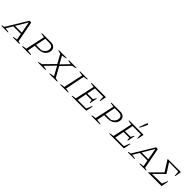

<svg xmlns="http://www.w3.org/2000/svg" viewBox="428 -2495 4226 4226"><g transform="rotate(45 2541.0 -381.5)"><path d="M483 -28Q498 -26 513 -22.5Q528 -19 540 -15L539 0H333L336 -17L432 -31L405 -179H169L80 -30Q105 -27 130 -23.5Q155 -20 182 -15L180 0H-26L-22 -17L38 -31L334 -518H389ZM189 -213H399L350 -482Z M617 0 620 -15Q636 -21 660 -25.5Q684 -30 719 -32L817 -486L718 -502L721 -518H998Q1064 -518 1103 -485.5Q1142 -453 1142 -398Q1142 -345 1113 -302Q1084 -259 1034.5 -234.5Q985 -210 923 -210H807L771 -32L888 -17L885 0ZM983 -483H861L813 -244H984Q1040 -273 1066.5 -310.5Q1093 -348 1093 -396Q1093 -439 1064.5 -461Q1036 -483 983 -483Z M1114 0 1116 -13Q1137 -21 1159.5 -26.5Q1182 -32 1204 -36L1441 -277L1326 -483L1249 -501L1252 -518H1494L1493 -505Q1438 -489 1381 -483L1479 -304L1652 -484L1561 -501L1564 -518H1798L1797 -505Q1750 -488 1701 -482L1501 -275L1636 -33L1714 -17L1710 0H1468L1469 -13Q1525 -30 1580 -36L1463 -249L1256 -35L1353 -17L1350 0Z M1805 0 1808 -15Q1835 -21 1859.5 -25.5Q1884 -30 1907 -32L2005 -486L1906 -502L1909 -518H2151L2148 -503Q2117 -497 2096 -493Q2075 -489 2050 -487L1959 -32L2051 -17L2048 0Z M2162 0 2165 -15Q2192 -21 2216.5 -25.5Q2241 -30 2264 -32L2362 -486L2263 -502L2266 -518H2715L2684 -366H2670L2665 -483H2406L2367 -285H2543L2581 -355H2595L2560 -181H2546L2537 -251H2359L2317 -35H2583L2638 -169H2653L2619 0Z M2777 0 2780 -15Q2796 -21 2820 -25.5Q2844 -30 2879 -32L2977 -486L2878 -502L2881 -518H3158Q3224 -518 3263 -485.5Q3302 -453 3302 -398Q3302 -345 3273 -302Q3244 -259 3194.5 -234.5Q3145 -210 3083 -210H2967L2931 -32L3048 -17L3045 0ZM3143 -483H3021L2973 -244H3144Q3200 -273 3226.5 -310.5Q3253 -348 3253 -396Q3253 -439 3224.5 -461Q3196 -483 3143 -483Z M3333 0 3336 -15Q3363 -21 3387.5 -25.5Q3412 -30 3435 -32L3533 -486L3434 -502L3437 -518H3886L3855 -366H3841L3836 -483H3577L3538 -285H3714L3752 -355H3766L3731 -181H3717L3708 -251H3530L3488 -35H3754L3809 -169H3824L3790 0ZM3710 -564 3694 -570 3761 -758 3766 -763 3800 -747Q3783 -706 3760.5 -660Q3738 -614 3710 -564Z M4423 -28Q4438 -26 4453 -22.5Q4468 -19 4480 -15L4479 0H4273L4276 -17L4372 -31L4345 -179H4109L4020 -30Q4045 -27 4070 -23.5Q4095 -20 4122 -15L4120 0H3914L3918 -17L3978 -31L4274 -518H4329ZM4129 -213H4339L4290 -482Z M4543 0 4544 -8 4797 -259 4640 -506 4641 -519H5046L5021 -366H5006L4999 -486L4707 -490L4850 -268V-264L4624 -40L4931 -45L4979 -171H4995L4964 0Z"/></g></svg>

Font: Piazzolla SC ExtraLight
Style: Italic
Weight: 200
Italic angle: -11.3°
Designer: Juan Pablo del Peral
Foundry: Huerta Tipografica
Version: Version 1.330